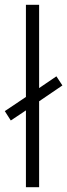

<svg xmlns="http://www.w3.org/2000/svg" viewBox="-26 -873 280 800"><path d="M82 -93V-413L19 -371L-6 -410L82 -469V-853H137V-506L209 -555L234 -517L137 -451V-93Z"/></svg>

Font: Noto Sans Telugu UI SemiCondensed Light
Style: Regular
Weight: 300
Width: 4
Designer: Jelle Bosma - Monotype Design Team
Foundry: Monotype Imaging Inc.
Version: Version 2.005; ttfautohint (v1.8.4.7-5d5b)